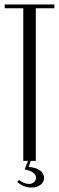

<svg xmlns="http://www.w3.org/2000/svg" viewBox="-20 -719 264 858"><path d="M223 -682H140V0H84V-682H1V-699H223ZM65 85Q74 93 86.5 98Q99 103 110 103Q123 103 132 95Q141 87 141 76Q141 62 127.5 52Q114 42 90 38L106 -2H118L108 27Q139 29 158 42Q177 55 177 76Q177 95 161 107Q145 119 120 119Q85 119 57 94Z"/></svg>

Font: Moniqa Cond Heading
Style: Regular
Weight: 400
Width: 3
Designer: Rajesh Rajput
Foundry: Rajesh Rajput
Version: Version 1.000